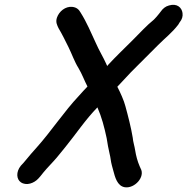

<svg xmlns="http://www.w3.org/2000/svg" viewBox="-20 -745 790 810"><path d="M693 -722C678 -718 667 -709 658 -696L651 -687C645 -679 636 -669 629 -662C599 -638 570 -606 540 -576C505 -541 468 -506 434 -469C434 -468 434 -467 433 -466C431 -469 429 -473 428 -476C416 -503 397 -534 385 -562C364 -607 346 -651 320 -692C313 -705 303 -714 285 -716C256 -719 229 -697 220 -670C214 -651 221 -639 227 -626C242 -601 255 -574 269 -546C283 -518 294 -485 311 -458C327 -431 335 -407 349 -380C337 -368 326 -355 314 -342C249 -273 196 -191 134 -122C123 -110 123 -110 111 -96C95 -78 84 -62 68 -46C46 -19 50 12 68 24C91 40 124 28 142 8L150 -1C167 -23 186 -44 206 -65C223 -83 239 -105 256 -125C300 -179 341 -241 391 -292C409 -251 420 -209 430 -162C435 -133 436 -123 442 -98C447 -79 447 -65 452 -47L458 -25C465 1 474 40 507 45C548 51 594 1 573 -35L569 -44C560 -65 554 -87 550 -112C548 -127 541 -148 540 -164C533 -207 520 -257 509 -297C503 -321 487 -356 475 -379C501 -406 509 -416 533 -441C570 -477 609 -518 647 -555C679 -587 705 -606 732 -641L738 -651C748 -663 752 -676 750 -690C747 -713 727 -732 693 -722Z"/></svg>

Font: Electronic
Style: UltBlkIt
Weight: 500
Version: Version 1.011